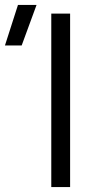

<svg xmlns="http://www.w3.org/2000/svg" viewBox="-110 -755 400 775"><path d="M97 0V-700H173V0ZM-90 -571.5 -37.5 -735H37.5L-22.5 -571.5Z"/></svg>

Font: Geologica Roman ExtraLight
Style: Regular
Weight: 250
Designer: Sindre Bremnes, Frode Helland
Foundry: Monokrom Skriftforlag AS
Version: Version 1.010;gftools[0.9.28]